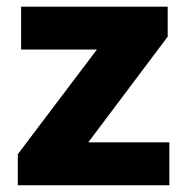

<svg xmlns="http://www.w3.org/2000/svg" viewBox="-20 -548 555 568"><path d="M481 -127V0H32.7V-91.8L266.6 -401.4H42.5V-528.3H476.1V-439.5L241.2 -127Z"/></svg>

Font: Vazirmatn RD Black
Style: Regular
Weight: 900
Designer: Saber Rastikerdar
Foundry: Saber Rastikerdar
Version: Version 32.102